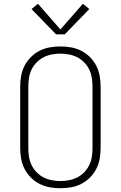

<svg xmlns="http://www.w3.org/2000/svg" viewBox="-20 -989 640 1017"><path d="M300 8Q271 8 243 3Q215 -2 189.5 -15Q164 -28 143.5 -48.5Q123 -69 110 -94.5Q97 -120 92 -148Q87 -176 87 -205V-530Q87 -559 92 -587Q97 -615 110 -640.5Q123 -666 143.5 -686.5Q164 -707 189.5 -720Q215 -733 243 -738Q271 -743 300 -743Q329 -743 357 -738Q385 -733 410.5 -720Q436 -707 456.5 -686.5Q477 -666 490 -640.5Q503 -615 508 -587Q513 -559 513 -530V-205Q513 -176 508 -148Q503 -120 490 -94.5Q477 -69 456.5 -48.5Q436 -28 410.5 -15Q385 -2 357 3Q329 8 300 8ZM300 -30Q323 -30 346 -34.5Q369 -39 389.5 -49.5Q410 -60 426.5 -77Q443 -94 453 -115Q463 -136 466.5 -159Q470 -182 470 -205V-530Q470 -553 466.5 -576Q463 -599 453 -620Q443 -641 426.5 -658Q410 -675 389.5 -685.5Q369 -696 346 -700.5Q323 -705 300 -705Q277 -705 254 -700.5Q231 -696 210.5 -685.5Q190 -675 173.5 -658Q157 -641 147 -620Q137 -599 133.5 -576Q130 -553 130 -530V-205Q130 -182 133.5 -159Q137 -136 147 -115Q157 -94 173.5 -77Q190 -60 210.5 -49.5Q231 -39 254 -34.5Q277 -30 300 -30ZM277 -807 147 -941 181 -969 300 -833 419 -969 453 -941 323 -807Z"/></svg>

Font: Iosevka SS04 XLt Ex
Style: Regular
Weight: 200
Width: 7
Monospace: yes
Designer: Belleve Invis
Foundry: Belleve Invis
Version: Version 19.0.0; ttfautohint (v1.8.4)